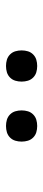

<svg xmlns="http://www.w3.org/2000/svg" viewBox="228 -1000 144 640"><g transform="rotate(-90 300.0 -680.0)"><path d="M400 -628Q389 -628 379 -631Q369 -634 361.5 -641.5Q354 -649 351 -659Q348 -669 348 -680Q348 -691 351 -701Q354 -711 361.5 -718.5Q369 -726 379 -729Q389 -732 400 -732Q411 -732 421 -729Q431 -726 438.5 -718.5Q446 -711 449 -701Q452 -691 452 -680Q452 -669 449 -659Q446 -649 438.5 -641.5Q431 -634 421 -631Q411 -628 400 -628ZM200 -628Q189 -628 179 -631Q169 -634 161.5 -641.5Q154 -649 151 -659Q148 -669 148 -680Q148 -691 151 -701Q154 -711 161.5 -718.5Q169 -726 179 -729Q189 -732 200 -732Q211 -732 221 -729Q231 -726 238.5 -718.5Q246 -711 249 -701Q252 -691 252 -680Q252 -669 249 -659Q246 -649 238.5 -641.5Q231 -634 221 -631Q211 -628 200 -628Z"/></g></svg>

Font: Iosevka Slab Light Extended
Style: Regular
Weight: 300
Width: 7
Monospace: yes
Designer: Belleve Invis
Foundry: Belleve Invis
Version: Version 11.1.0; ttfautohint (v1.8.3)